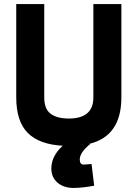

<svg xmlns="http://www.w3.org/2000/svg" viewBox="-20 -710 686 946"><path d="M431 98 444 205Q385 216 342 216Q294 216 263.5 190Q233 164 233 120Q233 59 289 8Q174 2 117 -55Q60 -112 60 -230V-690H198V-230Q198 -173 229.5 -149.5Q261 -126 319 -126Q440 -126 440 -230V-690H578V-230Q578 -39 419 -1H425Q373 41 373 76Q373 101 393 101Z"/></svg>

Font: TitilliumText22L Xb
Style: Bold
Weight: 400
Designer: Campivisivi
Foundry: Campivisivi
Version: 1.000